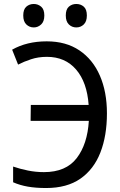

<svg xmlns="http://www.w3.org/2000/svg" viewBox="-20 -935 603 966"><path d="M212 11Q160 11 120 4Q80 -3 46 -18V-97Q81 -85 120.5 -77Q160 -69 201 -69Q312 -69 366 -139.5Q420 -210 427 -327H134L135 -407H426Q418 -521 363 -585Q308 -649 216 -649Q173 -649 136.5 -637Q100 -625 71 -610L41 -685Q115 -727 215 -727Q312 -727 379.5 -681.5Q447 -636 482.5 -554.5Q518 -473 518 -365Q518 -252 485 -167.5Q452 -83 384.5 -36Q317 11 212 11ZM364 -797Q342 -797 326.5 -812Q311 -827 311 -857Q311 -888 326.5 -901.5Q342 -915 364 -915Q386 -915 401.5 -901.5Q417 -888 417 -857Q417 -827 401.5 -812Q386 -797 364 -797ZM150 -797Q128 -797 112.5 -812Q97 -827 97 -857Q97 -888 112.5 -901.5Q128 -915 150 -915Q171 -915 187 -901.5Q203 -888 203 -857Q203 -827 187 -812Q171 -797 150 -797Z"/></svg>

Font: Noto Sans Mono SemiCondensed
Style: Regular
Weight: 400
Width: 4
Designer: Monotype Design Team
Foundry: Monotype Imaging Inc.
Version: Version 2.014